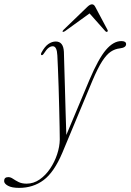

<svg xmlns="http://www.w3.org/2000/svg" viewBox="-134 -642 618 909"><path d="M289.5 -264Q332 -364 367.5 -405.8Q403 -447.5 440.5 -447.5Q463 -447.5 463 -433Q463 -416.5 433.5 -413Q410.5 -410.5 390.8 -397.5Q371 -384.5 350.2 -352.8Q329.5 -321 304 -261L161 81.5Q122 173.5 72.5 210.5Q23 247.5 -43.5 247.5Q-78 247.5 -96.2 237.5Q-114.5 227.5 -114.5 215Q-114.5 196.5 -94.5 196.5Q-84 196.5 -72.8 204.2Q-61.5 212 -46 219.8Q-30.5 227.5 -8 227.5Q25 227.5 53.5 207.8Q82 188 103.2 156.5Q124.5 125 136.5 88.5Q148.5 52 149 18.5Q149 -1.5 148.2 -41.5Q147.5 -81.5 146.2 -131.2Q145 -181 143.5 -230.8Q142 -280.5 140.2 -320.5Q138.5 -360.5 137.5 -379.5Q135.5 -423 116 -423Q106 -423 96 -415.5Q86 -408 74 -389Q67.5 -379.5 63 -381Q57.5 -383 62 -392.5Q78 -422 95.2 -433.8Q112.5 -445.5 130 -445.5Q166 -445.5 168.5 -396.5Q169 -380 170.2 -336.2Q171.5 -292.5 173.2 -234.2Q175 -176 176.5 -115Q178 -54 180 -3ZM373.5 -491.5Q370 -489.5 365 -494L290 -578.5L173 -494Q165.5 -490 163 -491.5Q160.5 -494.5 166.5 -500.5L279.5 -609.5Q292 -621.5 301.5 -621.5Q311 -621.5 317 -609.5L375 -500.5Q378 -494.5 373.5 -491.5Z"/></svg>

Font: Fraunces 72pt S000 Thin
Style: Italic
Weight: 100
Italic angle: -16°
Version: Version 1.000; ttfautohint (v1.8.3)